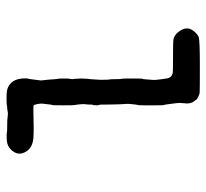

<svg xmlns="http://www.w3.org/2000/svg" viewBox="-42 -566 631 587"><g transform="rotate(-90 273.5 -272.5)"><path d="M325 -312 323 -281Q323 -255 324 -253Q325 -251 325 -234.5Q325 -218 326 -217Q327 -216 327 -184Q327 -152 326 -151.5Q325 -151 325 -149Q325 -147 323.5 -131Q322 -115 323 -109L326 -85Q327 -86 327 -78Q329 -64 343 -60Q345 -59 391.5 -59Q438 -59 445 -58Q459 -56 469 -43Q489 -18 473 3Q463 16 453.5 19.5Q444 23 368 23Q292 23 285 22.5Q278 22 270 17.5Q262 13 262 12Q262 11 257.5 5.5Q253 0 252.5 -4Q252 -8 251 -10.5Q250 -13 251.5 -26.5Q253 -40 251.5 -50Q250 -60 248.5 -73Q247 -86 246 -86.5Q245 -87 245 -113.5Q245 -140 245 -147Q245 -165 246 -167Q247 -169 247.5 -175.5Q248 -182 249 -189.5Q250 -197 249 -207Q248 -217 247.5 -248.5Q247 -280 247 -286L246 -282Q246 -280 246 -283L245 -293L246 -306L247 -303Q247 -311 247.5 -319Q248 -327 248.5 -329.5Q249 -332 248 -344Q247 -356 246 -358Q245 -360 245 -394Q245 -428 246 -428.5Q247 -429 248 -440Q249 -451 250 -457Q251 -463 249 -473Q247 -483 245.5 -484.5Q244 -486 235 -486Q163 -484 144 -486Q112 -489 101 -513Q89 -539 116 -560Q126 -567 143.5 -567.5Q161 -568 162 -567Q163 -566 183 -566Q203 -566 206 -565Q220 -563 226 -564.5Q232 -566 237.5 -566Q243 -566 244 -567Q247 -568 269.5 -568Q292 -568 301 -563Q325 -551 327 -519Q328 -506 326.5 -501.5Q325 -497 324.5 -490.5Q324 -484 321 -463Q324 -436 324.5 -426Q325 -416 326 -411.5Q327 -407 327 -392.5Q327 -378 326 -374Q325 -370 325 -366L326 -360L327 -338L326 -319Z"/></g></svg>

Font: TT2020 Style E
Style: Regular
Weight: 400
Version: Version 00.2